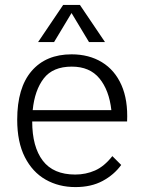

<svg xmlns="http://www.w3.org/2000/svg" viewBox="-20 -741 590 781"><path d="M287 20Q219 20 165.5 -10.5Q112 -41 81 -102Q50 -163 50 -254Q50 -384 108.5 -452Q167 -520 271 -520Q342 -520 394.5 -488Q447 -456 474 -395Q501 -334 497 -247H111Q111 -144 154 -87.5Q197 -31 286 -31Q329 -31 366.5 -47.5Q404 -64 437 -106L473 -70Q444 -30 397.5 -5Q351 20 287 20ZM113 -293H433Q424 -374 384.5 -422Q345 -470 272 -470Q195 -470 158 -422Q121 -374 113 -293ZM237 -721H305L407 -570H342L271 -688L200 -570H135Z"/></svg>

Font: Moderustic Light
Style: Regular
Weight: 300
Designer: Tural Alisoy
Foundry: TAFT Foundry
Version: Version 2.120